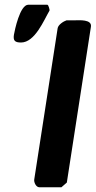

<svg xmlns="http://www.w3.org/2000/svg" viewBox="-20 -793 405 813"><path d="M262 -707C249 -703 226 -688 224 -673L125 -33C123 -22 132 0 147 0H240L263 -20L365 -680C370 -712 314 -707 299 -707ZM180 -773H100C64 -773 42 -663 39 -646C35 -621 43 -613 69 -613C128 -613 166 -708 189 -747C189 -747 190 -749 190 -750C190 -751 186 -773 180 -773Z"/></svg>

Font: Asimov Print
Style: CIt
Weight: 500
Designer: Google
Version: Version 2.000980: 2014